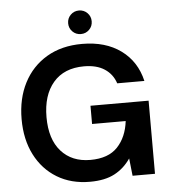

<svg xmlns="http://www.w3.org/2000/svg" viewBox="-59 -942 892 1007"><g transform="rotate(-5 386.5 -438.0)"><path d="M374 12Q275 12 201 -33Q127 -78 86 -158.5Q45 -239 45 -346Q45 -454 87.5 -536.5Q130 -619 208.5 -665.5Q287 -712 395 -712Q518 -712 599 -653Q680 -594 704 -490H561Q545 -539 503 -566.5Q461 -594 395 -594Q290 -594 233 -527.5Q176 -461 176 -345Q176 -229 232.5 -165.5Q289 -102 386 -102Q481 -102 529.5 -153.5Q578 -205 588 -289H411V-385H717V0H599L589 -92Q555 -42 504 -15Q453 12 374 12ZM394 -764Q368 -764 350 -782Q332 -800 332 -826Q332 -852 350 -870Q368 -888 394 -888Q420 -888 438 -870Q456 -852 456 -826Q456 -800 438 -782Q420 -764 394 -764Z"/></g></svg>

Font: Firefly Display
Style: Bold
Weight: 700
Designer: Colophon Foundry, Jonny Pinhorn
Foundry: Colophon Foundry
Version: Version 1.200; ttfautohint (v1.8.3)